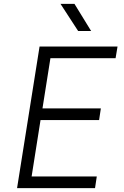

<svg xmlns="http://www.w3.org/2000/svg" viewBox="-20 -970 640 990"><path d="M68 0 184 -730H586L576 -670H240L199 -411H500L491 -351H189L143 -60H479L470 0ZM383 -810 292 -950H364L450 -810Z"/></svg>

Font: NKDuy Mono ExtraLight
Style: Italic
Weight: 200
Italic angle: -9°
Monospace: yes
Designer: NKDuy
Foundry: NKDuy
Version: Version 2.251; ttfautohint (v1.8.4.7-5d5b)